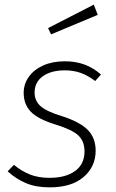

<svg xmlns="http://www.w3.org/2000/svg" viewBox="-20 -796 501 827"><path d="M415 -475 390 -447Q360 -470 329 -481.5Q298 -493 259 -493Q200 -493 164.5 -467.5Q129 -442 129 -397Q129 -362 154.5 -339Q180 -316 246 -296Q324 -271 358 -236.5Q392 -202 392 -147Q392 -78 340 -33.5Q288 11 194 11Q134 11 91 -7.5Q48 -26 13 -58L40 -86Q74 -58 110 -44Q146 -30 193 -30Q263 -30 303.5 -59.5Q344 -89 344 -144Q344 -187 318 -212Q292 -237 221 -259Q143 -283 112.5 -315Q82 -347 82 -396Q82 -434 104 -465Q126 -496 166 -514Q206 -532 259 -532Q306 -532 344 -518Q382 -504 415 -475ZM384 -776 401 -732 200 -648 187 -675Z"/></svg>

Font: Fira Sans ExtraLight
Style: Italic
Weight: 275
Italic angle: -8°
Designer: Carrois Corporate & Edenspiekermann AG
Foundry: Carrois Corporate GbR & Edenspiekermann AG
Version: Version 4.203